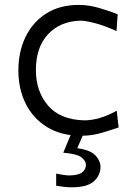

<svg xmlns="http://www.w3.org/2000/svg" viewBox="-20 -549 557 791"><path d="M314.5 10.3Q231.9 10.3 174.1 -25.4Q116.2 -61 85.9 -121.8Q55.7 -182.6 55.7 -258.8Q55.7 -335.4 85 -396.5Q114.3 -457.5 170.2 -493.2Q226.1 -528.8 304.7 -528.8Q346.2 -528.8 390.4 -515.6Q434.6 -502.4 464.8 -490.2L460 -420.9Q409.7 -443.8 370.4 -453.9Q331.1 -463.9 311.5 -463.9Q227.5 -461.4 177.7 -407.7Q127.9 -354 127.9 -260.7Q127.9 -172.4 178 -114Q228 -55.7 327.1 -53.2Q388.7 -53.2 460.9 -92.8L468.8 -23.9Q440.4 -14.2 399.9 -2Q359.4 10.3 314.5 10.3ZM274.4 222.7Q260.3 222.7 241.9 220.5Q223.6 218.3 211.4 216.3V166Q221.2 168.5 238.3 171.1Q255.4 173.8 266.1 173.8Q304.2 172.9 319.1 160.6Q334 148.4 334 129.9Q334 114.3 315.9 99.6Q297.9 85 240.7 80.1L281.2 -17.6H325.2V0L298.3 61.5Q353.5 69.3 373.8 91.8Q394 114.3 394 138.7Q394 172.9 366.9 197.8Q339.8 222.7 274.4 222.7Z"/></svg>

Font: Pinar Regular
Style: Regular
Weight: 400
Designer: Amin Abedi
Version: Version 3.000